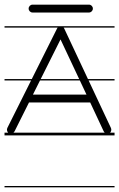

<svg xmlns="http://www.w3.org/2000/svg" viewBox="-22 -576 515 828"><path d="M-2.5 -463V-457H472V-463ZM-2.5 -235V-229H472V-235ZM-2.5 -4V8H472V-4ZM-2.5 226V232H472V226ZM240 -462C233 -462 227 -459 224 -453L10 -25C9 -22 8 -20 8 -17C8 -10 12 -3 18 0C20 1 22 0 24 0C31 0 37 -3 41 -10L103 -134H367L425 -10C428 -3 435 0 441 0C444 0 446 1 448 0C454 -3 458 -10 458 -17C458 -20 457 -22 456 -25L255 -453C252 -459 247 -462 240 -462ZM239 -406 351 -168H120ZM361.5 -556H118.5C109.1 -556 101.5 -548.4 101.5 -539C101.5 -529.6 109.1 -522 118.5 -522H361.5C370.9 -522 378.5 -529.6 378.5 -539C378.5 -548.4 370.9 -556 361.5 -556Z"/></svg>

Font: LetsTraceRuled
Style: Medium
Weight: 500
Version: Version 003.000